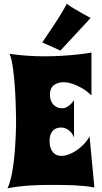

<svg xmlns="http://www.w3.org/2000/svg" viewBox="-20 -996 543 1027"><path d="M484.9 6.8Q459.5 2 432.9 -0.7Q406.2 -3.4 376.7 -4.9Q347.2 -6.3 313.7 -6.6Q280.3 -6.8 241.2 -6.8Q222.7 -6.8 197 -6.3Q171.4 -5.9 141.8 -3.9Q112.3 -2 81.1 1.7Q49.8 5.4 20 11.2Q30.8 -10.7 38.6 -44.2Q46.4 -77.6 51.5 -115.2Q56.6 -152.8 59.6 -191.9Q62.5 -231 64 -264.6Q65.4 -298.3 65.7 -323Q65.9 -347.7 65.9 -356.9Q65.9 -358.9 65.7 -372.1Q65.4 -385.3 64.9 -406.2Q64.5 -427.2 63.5 -454.3Q62.5 -481.4 60.8 -510.7Q59.1 -540 56.4 -569.8Q53.7 -599.6 50 -626.2Q46.4 -652.8 41.7 -674.1Q37.1 -695.3 30.8 -708Q78.6 -701.2 125 -698Q171.4 -694.8 214.8 -694.8Q268.1 -694.8 314.5 -697.8Q360.8 -700.7 395.5 -704.6Q436 -709 469.2 -714.8V-485.8Q440.9 -512.2 415 -526.4Q389.2 -540.5 369.1 -547.4Q345.7 -555.2 325.2 -556.2Q300.8 -556.2 285.4 -550Q270 -543.9 261.5 -534.4Q252.9 -524.9 250 -512.9Q247.1 -501 247.1 -488.8Q247.1 -476.1 250.7 -463.4Q254.4 -450.7 262.2 -440.4Q270 -430.2 282.5 -423.6Q294.9 -417 312 -417Q326.2 -417 337.9 -423.6Q349.6 -430.2 357.9 -438.5Q367.7 -447.8 376 -460V-261.2Q368.2 -279.8 357.7 -290.5Q347.2 -301.3 337.2 -306.4Q327.1 -311.5 319.1 -312.7Q311 -314 308.1 -314Q276.4 -314 260.7 -294.4Q245.1 -274.9 245.1 -244.1Q245.1 -221.7 250.2 -206.1Q255.4 -190.4 263.9 -180.7Q272.5 -170.9 283.9 -166.5Q295.4 -162.1 308.1 -162.1Q327.6 -162.1 350.1 -170.9Q372.6 -179.7 393.3 -194.3Q414.1 -209 431.4 -227.8Q448.7 -246.6 459 -266.1ZM303.2 -725.6 206.1 -769Q235.8 -812 261.7 -851.6Q272.5 -868.2 283.9 -885.7Q295.4 -903.3 305.4 -919.7Q315.4 -936 323.7 -950.7Q332 -965.3 336.9 -975.6Q352.1 -964.4 373.8 -951.2Q395.5 -938 416 -926.8Q439.5 -913.6 464.8 -899.9Z"/></svg>

Font: Spicy Rice
Style: Regular
Weight: 400
Version: Version 1.000